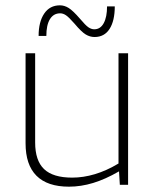

<svg xmlns="http://www.w3.org/2000/svg" viewBox="-20 -694 581 721"><path d="M239 7Q158 7 117 -34Q76 -75 76 -156V-494H112V-159Q112 -91 145.5 -59Q179 -27 251 -27Q293 -27 336.5 -40Q380 -53 425 -80V-494H461V0H430L427 -50H426Q376 -21 330 -7Q284 7 239 7ZM382 -670H411Q411 -616 391.5 -585.5Q372 -555 335 -555Q318 -555 302 -564.5Q286 -574 260 -605Q239 -629 228 -636.5Q217 -644 206 -644Q181 -644 167.5 -622Q154 -600 154 -559H125Q125 -612 146 -643Q167 -674 205 -674Q222 -674 238 -664Q254 -654 280 -624Q301 -599 312 -591.5Q323 -584 334 -584Q357 -584 369.5 -607Q382 -630 382 -670Z"/></svg>

Font: Blinker ExtraLight
Style: Regular
Weight: 200
Designer: Juergen Huber
Foundry: supertype
Version: Version 1.017;hotconv 1.0.117;makeotfexe 2.5.65602